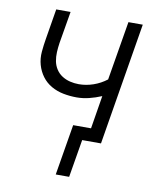

<svg xmlns="http://www.w3.org/2000/svg" viewBox="-78 -581 657 804"><g transform="rotate(10 250.0 -179.5)"><path d="M271 161H214L250 -55H326L349 -196Q323 -185 296.5 -178.5Q270 -172 244 -172Q215 -172 187 -177.5Q159 -183 135.5 -196.5Q112 -210 96 -231.5Q80 -253 72.5 -279.5Q65 -306 67.5 -335Q70 -364 75 -393L96 -520H157L134 -384Q131 -364 130 -344.5Q129 -325 132.5 -306.5Q136 -288 146 -272.5Q156 -257 171.5 -247Q187 -237 205.5 -232.5Q224 -228 243 -228Q274 -228 304.5 -238.5Q335 -249 361 -269L403 -520H464L378 0H298Z"/></g></svg>

Font: Iosevka Term Curly Light
Style: Italic
Weight: 300
Italic angle: -9°
Designer: Belleve Invis
Foundry: Belleve Invis
Version: Version 32.3.0